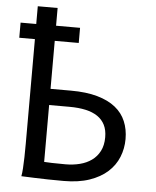

<svg xmlns="http://www.w3.org/2000/svg" viewBox="-55 -843 729 895"><g transform="rotate(5 309.0 -395.5)"><path d="M178.2 -795.9V-712.9H290.5V-642.1H178.2V-417.5H273.4Q345.7 -417.5 397.5 -402.8Q449.2 -388.2 482.4 -361.6Q515.6 -335 531.2 -297.6Q546.9 -260.3 546.9 -214.8Q546.9 -170.4 530.8 -130.4Q514.6 -90.3 481.4 -60.3Q448.2 -30.3 397.2 -12.7Q346.2 4.9 275.9 4.9Q238.3 4.9 202.9 4.2Q167.5 3.4 139.6 2.4Q106.9 1.5 78.1 0Q81.1 -14.6 82.5 -37.6Q84 -60.5 84.7 -89.4Q85.4 -118.2 85.4 -151.9V-642.1H12.2V-712.9H85.4V-795.9ZM178.2 -75.7Q191.9 -74.7 214.6 -74Q237.3 -73.2 278.3 -73.2Q313.5 -73.2 344.7 -81.1Q376 -88.9 399.9 -106Q423.8 -123 437.7 -149.9Q451.7 -176.8 451.7 -214.8Q451.7 -248.5 439.7 -272.5Q427.7 -296.4 405 -311.8Q382.3 -327.1 349.1 -334.5Q315.9 -341.8 273.4 -341.8H178.2Z"/></g></svg>

Font: Andika CyrE
Style: Regular
Weight: 400
Designer: Victor Gaultney, Annie Olsen, Julie Remington, Don Collingsworth, Eric Hays, Becca Hirsbrunner
Foundry: SIL International
Version: Version 5.000